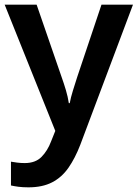

<svg xmlns="http://www.w3.org/2000/svg" viewBox="-20 -563 590 823"><path d="M0 -543H137L244 -233Q254 -205 262.5 -176.5Q271 -148 275 -121H279Q283 -144 292.5 -174.5Q302 -205 311 -233L415 -543H550L324 58Q302 115 273.5 156Q245 197 203.5 218.5Q162 240 102 240Q77 240 58.5 237.5Q40 235 27 232V130Q38 132 53.5 134Q69 136 86 136Q132 136 158 109.5Q184 83 199 43L217 -2Z"/></svg>

Font: Noto Sans Syriac Eastern SemiBold
Style: Regular
Weight: 600
Designer: Patrick Giasson and the Monotype Design Team
Foundry: Monotype Imaging Inc.
Version: Version 3.001